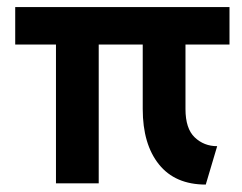

<svg xmlns="http://www.w3.org/2000/svg" viewBox="-20 -506 668 530"><path d="M134.5 0V-383H22V-486.5H613.5V-383H492V-205Q492 -151 517.5 -126.8Q543 -102.5 579.5 -102.5L548 3.5Q463.5 3.5 418.8 -52.2Q374 -108 374 -205V-383H252.5V0Z"/></svg>

Font: Karla
Style: Bold
Weight: 700
Designer: Jonathan Pinhorn
Version: Version 2.004; ttfautohint (v1.8.4.7-5d5b);gftools[0.9.33]